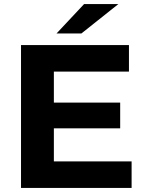

<svg xmlns="http://www.w3.org/2000/svg" viewBox="-20 -921 711 941"><path d="M560 -901H392L257 -757H379ZM244 -130V-292H569V-418H244V-570H612V-700H83V0H625V-130Z"/></svg>

Font: AWKNG-Font
Style: Bold
Weight: 700
Designer: Awakening Church
Foundry: Awakening Church
Version: Version 1.700;PS 001.700;hotconv 1.0.88;makeotf.lib2.5.64775